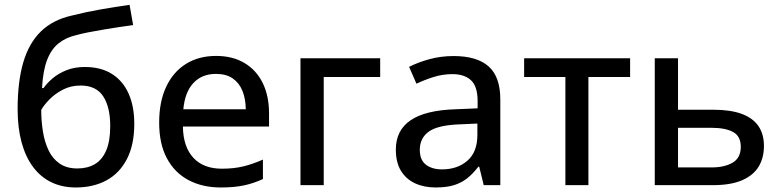

<svg xmlns="http://www.w3.org/2000/svg" viewBox="-20 -785 3308 814"><path d="M54.7 -322.8Q54.7 -438.5 78.6 -520.3Q102.5 -602.1 153.3 -651.6Q204.1 -701.2 285.2 -719.2Q345.2 -734.4 407 -745.1Q468.8 -755.9 529.3 -764.6L544.4 -678.7Q514.6 -674.8 481.9 -669.7Q449.2 -664.6 416.5 -659.2Q383.8 -653.8 354.2 -647.9Q324.7 -642.1 301.8 -635.7Q258.3 -625.5 227.5 -600.6Q196.8 -575.7 179.4 -530Q162.1 -484.4 158.2 -411.6H164.6Q178.7 -432.1 203.1 -452.9Q227.5 -473.6 261.7 -487.3Q295.9 -501 339.4 -501Q407.7 -501 454.3 -471.7Q501 -442.4 525.1 -388.4Q549.3 -334.5 549.3 -260.3Q549.3 -171.4 518.3 -111.1Q487.3 -50.8 431.6 -20.5Q376 9.8 301.3 9.8Q243.7 9.8 198 -12.2Q152.3 -34.2 120.4 -76.9Q88.4 -119.6 71.5 -181.4Q54.7 -243.2 54.7 -322.8ZM308.1 -70.8Q351.1 -70.8 382.1 -89.1Q413.1 -107.4 430.2 -147Q447.3 -186.5 447.3 -251Q447.3 -331.1 417.5 -376.7Q387.7 -422.4 321.3 -422.4Q279.8 -422.4 245.8 -404.5Q211.9 -386.7 188.5 -362.3Q165 -337.9 154.8 -318.8Q154.8 -272 161.9 -227.8Q168.9 -183.6 185.8 -147.9Q202.6 -112.3 232.7 -91.6Q262.7 -70.8 308.1 -70.8Z M896 -547.9Q966.3 -547.9 1016.6 -517.8Q1066.9 -487.8 1093.8 -433.1Q1120.6 -378.4 1120.6 -304.2V-248.5H755.4Q756.8 -162.1 799.8 -116Q842.8 -69.8 920.4 -69.8Q971.7 -69.8 1011.7 -79.6Q1051.8 -89.4 1094.7 -108.4V-25.9Q1054.2 -7.3 1013.4 1.2Q972.7 9.8 916 9.8Q837.9 9.8 779.1 -21.5Q720.2 -52.7 687.5 -114Q654.8 -175.3 654.8 -265.1Q654.8 -354 684.6 -417.2Q714.4 -480.5 768.6 -514.2Q822.8 -547.9 896 -547.9ZM895.5 -471.7Q835.9 -471.7 799.8 -432.9Q763.7 -394 757.3 -321.8H1022Q1021.5 -366.2 1007.8 -399.9Q994.1 -433.6 966.6 -452.6Q939 -471.7 895.5 -471.7Z M1591.8 -538.1V-458.5H1352.5V0H1253.9V-538.1Z M1902.8 -547.4Q2002.4 -547.4 2051.8 -503.2Q2101.1 -459 2101.1 -363.8V0H2030.8L2011.7 -78.1H2007.8Q1985.4 -48.8 1960.9 -29.3Q1936.5 -9.8 1904.5 0Q1872.6 9.8 1826.7 9.8Q1777.8 9.8 1739.7 -7.8Q1701.7 -25.4 1679.9 -60.8Q1658.2 -96.2 1658.2 -150.9Q1658.2 -232.9 1721.2 -275.4Q1784.2 -317.9 1912.1 -321.8L2004.9 -325.7V-356Q2004.9 -418.9 1976.8 -444.8Q1948.7 -470.7 1898.4 -470.7Q1856.9 -470.7 1818.8 -458.7Q1780.8 -446.8 1745.6 -430.2L1714.4 -501.5Q1752.4 -521 1801 -534.2Q1849.6 -547.4 1902.8 -547.4ZM2003.9 -261.2 1928.7 -257.8Q1835.4 -254.4 1797.6 -226.8Q1759.8 -199.2 1759.8 -149.9Q1759.8 -106.9 1785.6 -86.9Q1811.5 -66.9 1854 -66.9Q1919.4 -66.9 1961.7 -103.8Q2003.9 -140.6 2003.9 -212.9Z M2651.4 -458.5H2474.6V0H2377V-458.5H2202.1V-538.1H2651.4Z M2854.5 -319.8H3003.9Q3076.2 -319.8 3123.8 -302.5Q3171.4 -285.2 3195.1 -251Q3218.8 -216.8 3218.8 -166Q3218.8 -115.2 3196 -78.1Q3173.3 -41 3125.5 -20.5Q3077.6 0 3001.5 0H2755.9V-538.1H2854.5ZM3120.6 -162.6Q3120.6 -207.5 3088.1 -225.3Q3055.7 -243.2 2996.1 -243.2H2854.5V-75.2H2997.1Q3051.8 -75.2 3086.2 -95.5Q3120.6 -115.7 3120.6 -162.6Z"/></svg>

Font: Open Sans Medium
Style: Regular
Weight: 500
Designer: Monotype Design Team
Foundry: Monotype Imaging Inc.
Version: Version 3.000